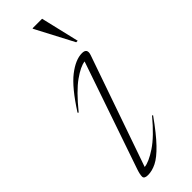

<svg xmlns="http://www.w3.org/2000/svg" viewBox="-252 -745 768 768"><g transform="rotate(-45 132.0 -361.0)"><path d="M41.5 -37 197.5 -491Q172 -488 131.8 -459.5Q91.5 -431 36 -363L32.5 -366Q88.5 -453.5 132.8 -487.8Q177 -522 213.5 -522Q243 -522 232.5 -491.5L69 -22.5Q95 -25 138 -53.5Q181 -82 235.5 -147.5L239 -145Q194.5 -82.5 162 -48.8Q129.5 -15 104.2 -2.5Q79 10 55.5 10Q34.5 10 34.2 -2.5Q34 -15 41.5 -37ZM236.5 -569H228L144 -729V-732H198Z"/></g></svg>

Font: Newsreader Display ExtraLight
Style: Italic
Weight: 275
Italic angle: -17°
Designer: Hugues Gentile
Foundry: Production Type
Version: Version 1.002